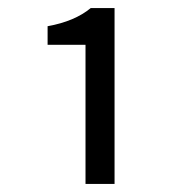

<svg xmlns="http://www.w3.org/2000/svg" viewBox="-20 -897 450 476"><path d="M264 -441H192V-786H98V-832Q165 -844 205 -877H264Z"/></svg>

Font: Source Han Sans & Saira Hybrid
Style: Regular
Weight: 400
Designer: Ryoko NISHIZUKA 西塚涼子 (kana & ideographs); Paul D. Hunt (Latin, Greek & Cyrillic); Wenlong ZHANG 张文龙 (bopomofo); Sandoll 
Foundry: Adobe Systems Incorporated
Version: Version 1.00;August 2, 2021;FontCreator 13.0.0.2675 64-bit